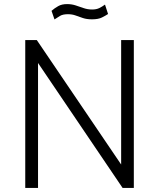

<svg xmlns="http://www.w3.org/2000/svg" viewBox="-20 -919 778 939"><path d="M572.5 -723H634.5V0H579.5L166 -611V0H103.5V-723H160L572.5 -114.5ZM508.5 -850.5Q496.5 -842.5 478.5 -833.5Q460.5 -824.5 430 -824.5Q404 -824.5 385.5 -830.8Q367 -837 350 -843.2Q333 -849.5 312 -849.5Q287.5 -849.5 273.5 -841.2Q259.5 -833 246.5 -824L232 -866Q247.5 -879.5 265 -889.2Q282.5 -899 308 -899Q330.5 -899 350.2 -892.5Q370 -886 389.5 -879.2Q409 -872.5 430.5 -872.5Q451 -872.5 465 -879.2Q479 -886 493.5 -896.5Z"/></svg>

Font: Public Sans ExtraLight
Style: Regular
Weight: 250
Designer: The Public Sans Project Authors: Dan O. Williams and USWDS (Libre Franklin designed by Pablo Impallari and Rodrigo Fuenz
Version: Version 1.007